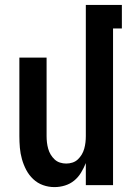

<svg xmlns="http://www.w3.org/2000/svg" viewBox="-20 -755 540 783"><path d="M202 8Q178 8 155.5 0Q133 -8 115.5 -24.5Q98 -41 87 -62Q76 -83 69.5 -106Q63 -129 61 -152.5Q59 -176 59 -200V-520H170V-200Q170 -187 171.5 -174Q173 -161 176.5 -148.5Q180 -136 186.5 -125Q193 -114 202.5 -105Q212 -96 224.5 -92Q237 -88 250 -88Q263 -88 275.5 -92Q288 -96 297.5 -105Q307 -114 313.5 -125Q320 -136 323.5 -148.5Q327 -161 328.5 -174Q330 -187 330 -200V-735H477V-639H441V0H330V-90Q322 -70 310.5 -51Q299 -32 282.5 -18.5Q266 -5 245 1.5Q224 8 202 8Z"/></svg>

Font: Iosevka Fixed
Style: Bold
Weight: 700
Monospace: yes
Designer: Belleve Invis
Foundry: Belleve Invis
Version: Version 32.3.0